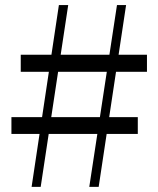

<svg xmlns="http://www.w3.org/2000/svg" viewBox="-20 -726 614 746"><path d="M102.8 0 208.8 -706.3H245L138.1 0ZM24.4 -270.9H515.4V-205.6H24.4ZM551 -447.1H60.6V-513.4H551ZM326.9 0 434.5 -706.3H469.9L363.4 0Z"/></svg>

Font: Noto Serif TC
Style: Regular
Weight: 200
Designer: Ryoko NISHIZUKA 西塚涼子 (kana & ideographs); Frank Grießhammer (Latin, Greek & Cyrillic); Wenlong ZHANG 张文龙 (bopomofo); San
Foundry: Adobe
Version: Version 2.001;hotconv 1.1.0;makeotfexe 2.6.0